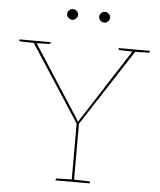

<svg xmlns="http://www.w3.org/2000/svg" viewBox="-59 -929 817 979"><g transform="rotate(5 350.0 -439.0)"><path d="M344 0V-298L83 -700H93Q95 -700 97 -699Q99 -698 100 -696L336 -331Q340 -325 343.5 -319Q347 -313 350 -307Q352 -312 357 -319.5Q362 -327 365 -331L600 -696Q602 -698 603.5 -699Q605 -700 607 -700H617L356 -298V0ZM90 -691V-700H105V-691ZM596 -691V-700H610V-691ZM101 -700 100 -688 23 -690Q21 -690 18.5 -691.5Q16 -693 16 -695V-700ZM176 -700V-695Q176 -693 173.5 -691.5Q171 -690 169 -690L92 -688L91 -700ZM609 -700 608 -688 531 -690Q529 -690 526.5 -691.5Q524 -693 524 -695V-700ZM684 -700V-695Q684 -693 681.5 -691.5Q679 -690 677 -690L600 -688L599 -700ZM262 0V-5Q262 -7 264.5 -8.5Q267 -10 269 -10L346 -12L347 0ZM353 0 354 -12 431 -10Q433 -10 435.5 -8.5Q438 -7 438 -5V0ZM303 -850Q303 -840 294.5 -831.5Q286 -823 275 -823Q264 -823 255.5 -831.5Q247 -840 247 -850Q247 -862 255.5 -870Q264 -878 275 -878Q286 -878 294.5 -870Q303 -862 303 -850ZM467 -850Q467 -840 459 -831.5Q451 -823 439 -823Q428 -823 419.5 -831.5Q411 -840 411 -850Q411 -862 419.5 -870Q428 -878 439 -878Q450 -878 458.5 -870Q467 -862 467 -850Z"/></g></svg>

Font: Aleo Thin
Style: Regular
Weight: 250
Designer: Alessio Laiso
Foundry: Alessio Laiso
Version: Version 2.001;gftools[0.9.29]